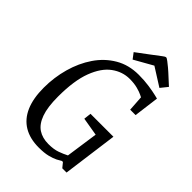

<svg xmlns="http://www.w3.org/2000/svg" viewBox="-244 -938 1054 1054"><g transform="rotate(45 282.5 -411.5)"><path d="M411 -27H403Q394 -21 376.5 -12Q359 -3 331 4Q303 11 261 11Q192 11 144.5 -17.5Q97 -46 72.5 -102Q48 -158 48 -241Q48 -321 69 -396Q90 -471 130.5 -530.5Q171 -590 230.5 -625Q290 -660 367 -660Q411 -660 448 -654.5Q485 -649 507.5 -643.5Q530 -638 530 -638L511 -491H469L463 -581Q463 -581 449 -588Q435 -595 409 -602Q383 -609 348 -609Q292 -609 244 -574Q196 -539 167 -462.5Q138 -386 138 -262Q138 -180 155.5 -131.5Q173 -83 205.5 -61.5Q238 -40 285 -40Q326 -40 354 -50Q382 -60 405 -72L432 -260L326 -278L331 -321H509L466 0H433ZM259 -728 330 -781Q372 -812 385.5 -823Q399 -834 406 -834Q411 -834 424.5 -823.5Q438 -813 452 -801.5Q466 -790 471 -785L531 -730L498 -689L392 -756L284 -695Z"/></g></svg>

Font: Faustina VF Beta
Style: Italic
Weight: 400
Italic angle: -8°
Designer: Alfonso Garcia
Foundry: Omnibus-Type
Version: Version 1.006